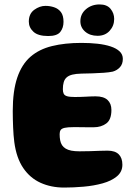

<svg xmlns="http://www.w3.org/2000/svg" viewBox="-20 -821 620 866"><path d="M269.5 25Q210.5 25 163 3.5Q115.5 -18 84.8 -63.2Q54 -108.5 44.5 -180Q42.5 -195.5 41.2 -211.8Q40 -228 39.2 -245.8Q38.5 -263.5 38 -281.8Q37.5 -300 37.5 -320Q37.5 -411 57.8 -470.8Q78 -530.5 117.2 -564.8Q156.5 -599 214.5 -613.2Q272.5 -627.5 347.5 -627.5Q385.5 -627.5 419.5 -623.8Q453.5 -620 479.2 -611.5Q505 -603 519.5 -589.2Q534 -575.5 534 -555.5Q534 -532 521 -517.8Q508 -503.5 488.5 -498Q472.5 -494.5 448.2 -492.8Q424 -491 397.5 -490.2Q371 -489.5 348 -489Q323 -488.5 306.8 -484.5Q290.5 -480.5 281 -472.2Q271.5 -464 267.5 -450.5Q263.5 -437 263.5 -418.5Q263.5 -406.5 267.2 -398.5Q271 -390.5 282.5 -387Q294 -383.5 317 -383.5Q328.5 -383.5 340.5 -383.8Q352.5 -384 364.8 -384.8Q377 -385.5 388.8 -386Q400.5 -386.5 411 -386.5Q447.5 -386.5 465 -370.2Q482.5 -354 482.5 -325Q482.5 -281 459.2 -264Q436 -247 403 -247Q390.5 -247 378 -247Q365.5 -247 353.5 -247.2Q341.5 -247.5 330.5 -247.5Q319.5 -247.5 311 -247.5Q285.5 -247.5 272 -244.5Q258.5 -241.5 253.8 -234.8Q249 -228 249 -216Q249 -200.5 251.5 -187.8Q254 -175 260 -166Q266 -157 276.2 -150.8Q286.5 -144.5 301.8 -141.5Q317 -138.5 339 -138.5Q362 -138.5 386 -139.2Q410 -140 431 -140.8Q452 -141.5 465.5 -141.5Q499 -141.5 515.5 -125Q532 -108.5 532 -78Q532 -46 507.2 -25.5Q482.5 -5 442.8 6Q403 17 357 21Q311 25 269.5 25ZM197.5 -658.5Q151.5 -658.5 130.8 -677.8Q110 -697 110 -723.5Q110 -759 134.5 -776.8Q159 -794.5 185 -794.5Q205.5 -794.5 224.2 -788.2Q243 -782 254.8 -766.5Q266.5 -751 266.5 -722.5Q266.5 -695.5 252 -677Q237.5 -658.5 197.5 -658.5ZM420 -659.5Q386 -659.5 364.2 -678.2Q342.5 -697 342.5 -725Q342.5 -758 367.8 -779.5Q393 -801 429.5 -801Q462.5 -801 478.8 -781Q495 -761 495 -735.5Q495 -704.5 474.5 -682Q454 -659.5 420 -659.5Z"/></svg>

Font: Gluten
Style: Bold
Weight: 700
Designer: Tyler Finck
Foundry: Etcetera Type Company
Version: Version 1.204